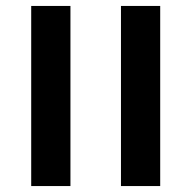

<svg xmlns="http://www.w3.org/2000/svg" viewBox="-20 -626 644 646"><path d="M85 0H217V-606H85ZM387 0H519V-606H387Z"/></svg>

Font: Noto Sans Hebrew Droid
Style: Bold
Weight: 700
Designer: Monotype Design Team
Foundry: Monotype Imaging Inc.
Version: Version 1.100